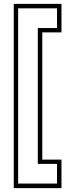

<svg xmlns="http://www.w3.org/2000/svg" viewBox="-20 -770 368 990"><path d="M51 200V-750H297V-603H198V53H297V200ZM73.5 176.5H274V75H175V-625.5H274V-727H73.5Z"/></svg>

Font: Tourney Thin ExtraLight
Style: Regular
Weight: 250
Version: Version 1.015